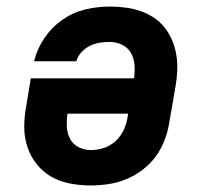

<svg xmlns="http://www.w3.org/2000/svg" viewBox="-20 -558 640 586"><path d="M256 8Q224 8 193 2Q162 -4 136 -19Q110 -34 91.5 -57.5Q73 -81 63.5 -110Q54 -139 54 -170.5Q54 -202 60 -234L74 -319H389Q392 -339 390.5 -359.5Q389 -380 379.5 -396.5Q370 -413 352.5 -421.5Q335 -430 314 -430Q299 -430 283.5 -427.5Q268 -425 254 -418Q240 -411 228.5 -398.5Q217 -386 213 -371H84Q93 -408 115 -441Q137 -474 169.5 -497Q202 -520 239.5 -529Q277 -538 314 -538Q338 -538 362 -535Q386 -532 408 -524.5Q430 -517 449 -504.5Q468 -492 482 -474.5Q496 -457 505 -436Q514 -415 518 -391.5Q522 -368 521 -344Q520 -320 516 -296L497 -186Q493 -159 483 -132Q473 -105 456 -81.5Q439 -58 415.5 -40Q392 -22 365 -11Q338 0 310.5 4Q283 8 256 8ZM258 -100Q278 -100 298.5 -107Q319 -114 334.5 -129Q350 -144 358.5 -163.5Q367 -183 370 -204L371 -211H186Q183 -191 184 -171Q185 -151 194 -134Q203 -117 220.5 -108.5Q238 -100 258 -100Z"/></svg>

Font: Iosevka Curly Slab XBdExObl
Style: Regular
Weight: 800
Width: 7
Italic angle: -9°
Monospace: yes
Designer: Belleve Invis
Foundry: Belleve Invis
Version: Version 11.1.0; ttfautohint (v1.8.3)